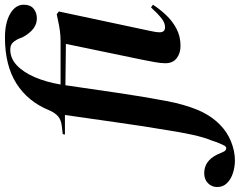

<svg xmlns="http://www.w3.org/2000/svg" viewBox="-274 -632 991 794"><g transform="rotate(-90 222.0 -235.5)"><path d="M-45 240Q-71 240 -96.5 232Q-122 224 -138.5 207.5Q-155 191 -155 167Q-155 144 -139 128.5Q-123 113 -98 113Q-47 113 -21 166L-8 195Q-3 203 4 204Q11 205 16 197Q21 187 26 175.5Q31 164 37 145Q51 111 61.5 62.5Q72 14 81 -45Q97 -139 112 -246Q127 -353 143 -463H62L64 -472L98 -476Q123 -479 137.5 -491.5Q152 -504 162 -527Q198 -616 273 -663.5Q348 -711 463 -711Q524 -711 561.5 -689.5Q599 -668 599 -633Q599 -606 582.5 -592.5Q566 -579 542 -579Q496 -579 464 -639L458 -655Q449 -673 439.5 -681Q430 -689 413 -689Q377 -689 348 -661.5Q319 -634 299 -587Q279 -540 269 -481H447Q488 -481 531 -491L560 -497L571 -488L492 -117Q489 -103 487 -92Q485 -81 485 -71Q485 -49 506 -49Q524 -49 542.5 -63.5Q561 -78 588 -107L599 -99Q581 -71 556 -44.5Q531 -18 499.5 -1.5Q468 15 429 15Q398 15 377.5 -1Q357 -17 357 -48Q357 -66 361.5 -91Q366 -116 371 -141L437 -459L266 -461Q251 -358 235 -248.5Q219 -139 201 -44Q187 30 164.5 84.5Q142 139 104 177Q73 208 33 224Q-7 240 -45 240Z"/></g></svg>

Font: DM Serif Display
Style: Italic
Weight: 400
Italic angle: -12°
Designer: Colophon Foundry, Frank Grießhammer
Foundry: Colophon Foundry
Version: Version 5.100; ttfautohint (v1.8.2)